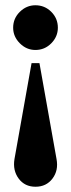

<svg xmlns="http://www.w3.org/2000/svg" viewBox="-20 -510 270 730"><path d="M115 200Q74 200 51 169Q28 138 35 95L100 -270H130L195 95Q203 138 179.5 169Q156 200 115 200ZM114.6 -490Q150 -490 175 -465Q200 -440 200 -404.6Q200 -370.8 175 -345.4Q150 -320 114.6 -320Q80.8 -320 55.4 -345.4Q30 -370.8 30 -404.6Q30 -440 55.4 -465Q80.8 -490 114.6 -490Z"/></svg>

Font: Brygada 1918
Style: Regular
Weight: 400
Designer: Mateusz Machalski | Borys Kosmynka | Przemek Hoffer
Foundry: NIEPODLEGLA 2018
Version: Version 3.006